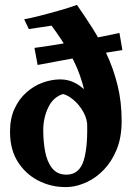

<svg xmlns="http://www.w3.org/2000/svg" viewBox="-20 -760 543 786"><path d="M478 -265Q478 -197 457.5 -147.5Q437 -98 405 -65Q373 -32 336.5 -15Q300 2 267 5Q205 10 148.5 -15Q92 -40 56.5 -92Q21 -144 21 -221Q21 -275 39.5 -315Q58 -355 88.5 -382Q119 -409 155.5 -422Q192 -435 227 -435Q262 -435 292 -418Q322 -401 343 -373Q364 -345 370 -311L338 -237Q338 -272 321 -302Q304 -332 280.5 -351.5Q257 -371 238 -375Q198 -363 177.5 -320Q157 -277 157 -227Q157 -183 164.5 -141Q172 -99 193 -72Q214 -45 252 -45Q305 -45 323 -104Q341 -163 336 -276Q336 -355 317.5 -419Q299 -483 266.5 -540Q234 -597 191 -655L98 -641L79 -681Q102 -685 141.5 -695Q181 -705 223 -717Q265 -729 295 -740Q325 -697 357 -647Q389 -597 416.5 -538.5Q444 -480 461 -412Q478 -344 478 -265ZM121 -564Q154 -568 200 -575.5Q246 -583 296 -591.5Q346 -600 391.5 -609Q437 -618 469 -625L481 -555Q448 -550 402.5 -542.5Q357 -535 307 -526Q257 -517 211.5 -508.5Q166 -500 134 -494Z"/></svg>

Font: Ruwudu
Style: Bold
Weight: 700
Designer: Becca Hirsbrunner Spalinger
Foundry: SIL International
Version: Version 3.000